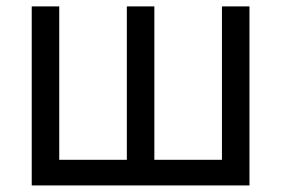

<svg xmlns="http://www.w3.org/2000/svg" viewBox="-20 -565 857 585"><path d="M76.7 -545.5V0H740.1V-545.5H656.2V-78.1H450.3V-545.5H366.5V-78.1H160.5V-545.5Z"/></svg>

Font: Magic Ui Pro
Style: Regular
Weight: 400
Designer: Stefan Endress, Andreas Faust
Version: Version 1.000;FEAKit 1.0